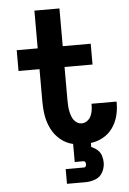

<svg xmlns="http://www.w3.org/2000/svg" viewBox="-62 -780 700 1039"><g transform="rotate(-5 288.0 -260.5)"><path d="M259 214H359Q387 214 413.5 204Q440 194 453.5 169Q467 144 467 117Q467 98 461 79Q455 60 440 47Q425 34 407 27V5Q442 1 473.5 -16.5Q505 -34 525.5 -62.5Q546 -91 555.5 -125.5Q565 -160 565 -195Q565 -201 565 -206H429V-201Q429 -185 426.5 -169Q424 -153 417 -138.5Q410 -124 396.5 -114.5Q383 -105 367 -105Q350 -105 336.5 -116Q323 -127 316.5 -142Q310 -157 306.5 -173Q303 -189 302 -205.5Q301 -222 301 -239V-417H453V-530H301V-735H165V-530H51V-417H165V-239Q165 -200 171.5 -162.5Q178 -125 195.5 -90.5Q213 -56 243.5 -31Q274 -6 311 2V100H359Q365 100 368 105.5Q371 111 371 117Q371 123 368 128.5Q365 134 359 134H259Z"/></g></svg>

Font: Iosevka Sparkle Extrabold
Style: Regular
Weight: 800
Designer: Belleve Invis
Foundry: Belleve Invis
Version: Version 4.5.0; ttfautohint (v1.8.3)